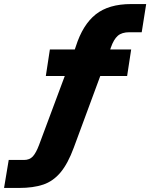

<svg xmlns="http://www.w3.org/2000/svg" viewBox="-69 -736 741 947"><path d="M-49 191 -26 53H49Q77 53 93 35.5Q109 18 124 -22L259 -384L287 -361H157L177 -492H329L293 -472L305 -507Q339 -614 403 -665Q467 -716 578 -716H652L630 -577H569Q532 -577 512 -559.5Q492 -542 478 -502L468 -472L448 -492H578L558 -361H407L434 -384L295 -8Q266 71 229.5 114.5Q193 158 144 174.5Q95 191 25 191Z"/></svg>

Font: Nunito Sans 12pt ExtraLight 12pt Black
Style: Italic
Weight: 900
Italic angle: -9°
Version: Version 3.101;gftools[0.9.27]